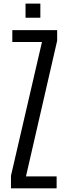

<svg xmlns="http://www.w3.org/2000/svg" viewBox="-20 -1023 358 1043"><path d="M39.6 0V-68.4L208 -794.9H46.9V-859.4H290.5V-801.8L121.1 -64.9H287.6V0ZM118.7 -926.8V-1003.4H199.2V-926.8Z"/></svg>

Font: Antonio ExtraLight
Style: Regular
Weight: 250
Designer: Vernon Adams
Foundry: Vernon Adams
Version: Version 1.002